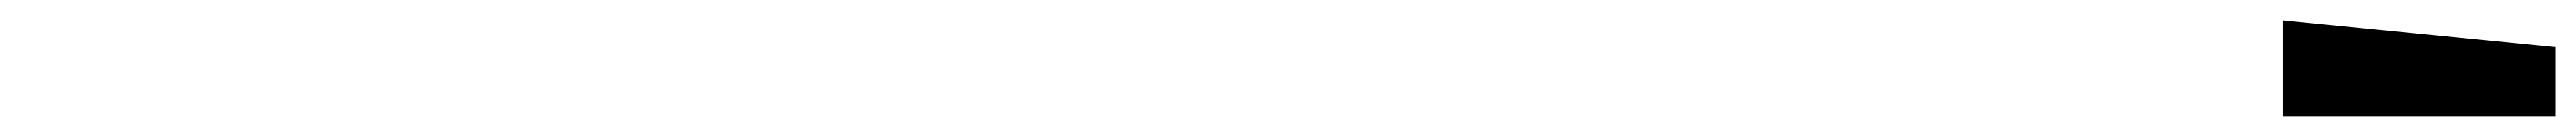

<svg xmlns="http://www.w3.org/2000/svg" viewBox="-20 -746 2521 134"><path d="M2481 -632H2214V-726L2481 -700Z"/></svg>

Font: Tektur SemiCondensed Medium
Style: Regular
Weight: 500
Width: 4
Designer: Adam Jagosz
Foundry: Adam Jagosz
Version: Version 1.005;gftools[0.9.30]